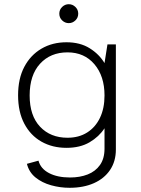

<svg xmlns="http://www.w3.org/2000/svg" viewBox="-20 -707 672 913"><path d="M311 186Q266 186 223 174Q180 162 149 137Q118 112 108 72L163 57Q173 95 213 116Q253 137 313 137Q360 137 397 122.5Q434 108 455.5 77.5Q477 47 477 0V-97Q451 -57 406 -30.5Q361 -4 296 -4Q229 -4 177 -33.5Q125 -63 95.5 -119Q66 -175 66 -254Q66 -333 95.5 -389Q125 -445 177 -475.5Q229 -506 296 -506Q361 -506 406.5 -477.5Q452 -449 477 -407L491 -496H531V4Q531 60 503.5 101Q476 142 426.5 164Q377 186 311 186ZM301 -52Q355 -52 394.5 -77Q434 -102 455.5 -147Q477 -192 477 -253Q477 -345 429 -401.5Q381 -458 301 -458Q220 -458 170.5 -404Q121 -350 121 -253Q121 -157 170.5 -104.5Q220 -52 301 -52ZM307 -597Q289 -597 275.5 -610Q262 -623 262 -642Q262 -661 275.5 -674Q289 -687 307 -687Q325 -687 338.5 -674Q352 -661 352 -642Q352 -623 338.5 -610Q325 -597 307 -597Z"/></svg>

Font: Atkinson Hyperlegible Mono ExtraLight
Style: Regular
Weight: 200
Monospace: yes
Designer: Elliott Scott, Megan Eiswerth, Linus Boman, Theodore Petrosky, Letters from Sweden
Foundry: Applied Design Works, Letters from Sweden
Version: Version 2.001